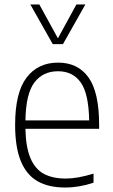

<svg xmlns="http://www.w3.org/2000/svg" viewBox="-20 -828 503 857"><path d="M422.5 -253H93.5Q95 -171.5 115.8 -122.5Q136.5 -73.5 175.5 -52.2Q214.5 -31 274.5 -31Q325.5 -31 397.5 -53V-12.5Q333 9 271 9Q197 9 147.8 -19Q98.5 -47 73 -108.8Q47.5 -170.5 47.5 -270.5Q47.5 -414.5 98.5 -481.5Q149.5 -548.5 239 -548.5Q328 -548.5 375.2 -482.2Q422.5 -416 422.5 -270ZM93.5 -290.5H378Q376 -409.5 340.5 -459.8Q305 -510 239 -510Q171.5 -510 133.5 -459.8Q95.5 -409.5 93.5 -290.5ZM321 -808H361L261 -631H215.5L115.5 -808H155.5L238.5 -657Z"/></svg>

Font: Encode Sans Semi Condensed ExLight
Style: Regular
Weight: 275
Width: 4
Designer: Multiple Designers
Foundry: Impallari Type
Version: Version 2.000